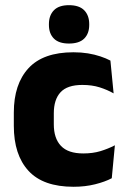

<svg xmlns="http://www.w3.org/2000/svg" viewBox="-20 -706 487 739"><path d="M263.1 12.9Q146.1 12.9 89.7 -48.5Q33.2 -109.9 33.2 -221.7V-272.7Q33.2 -382.2 89.7 -443.5Q146.2 -504.8 262.7 -504.8Q292.4 -504.8 318.5 -500.6Q344.6 -496.3 366.5 -488.9Q388.4 -481.6 405 -472.8L417.3 -346.6Q393 -360.5 363.6 -369.8Q334.2 -379.1 297 -379.1Q239.1 -379.1 213.1 -351Q187.1 -323 187.1 -270V-227.3Q187.1 -173.4 214.7 -144.4Q242.2 -115.4 300.5 -115.4Q337.1 -115.4 366.3 -124.2Q395.5 -133 422.2 -146.8L410.2 -20Q384.1 -6.2 346 3.3Q308 12.9 263.1 12.9ZM245.4 -538.4Q206.4 -538.4 187.4 -557.6Q168.3 -576.8 168.3 -610V-613.3Q168.3 -646.7 187.4 -666.4Q206.4 -686.1 245.4 -686.1Q284.9 -686.1 304.2 -666.4Q323.4 -646.7 323.4 -613.3V-610Q323.4 -576.8 304.2 -557.6Q284.9 -538.4 245.4 -538.4Z"/></svg>

Font: Anek Latin Medium
Style: Regular
Weight: 500
Designer: Yesha Goshar
Foundry: Ek Type
Version: Version 1.003